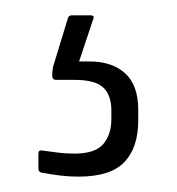

<svg xmlns="http://www.w3.org/2000/svg" viewBox="-20 -34 230 250"><path d="M82 196Q70 196 58 194.5Q46 193 35 191Q30 190 30 186V166Q30 161 35 162Q43 163 54 164.5Q65 166 77 166Q104 166 114.5 153.5Q125 141 125 121V110Q125 90 114.5 80Q104 70 77 70H53Q48 70 48 64Q48 61 48.5 56.5Q49 52 50 50L68 -9Q69 -14 73 -14H98Q104 -14 101 -8L83 46H96Q126 46 143 61.5Q160 77 160 109V123Q160 158 142 177Q124 196 82 196Z"/></svg>

Font: Sofia Sans Semi Condensed ExtraLight
Style: Regular
Weight: 250
Version: Version 4.100